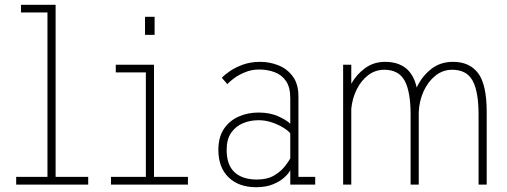

<svg xmlns="http://www.w3.org/2000/svg" viewBox="-20 -770 2115 801"><path d="M47.5 0V-32H178V-718H67.5V-750H212V-32H348V0Z M585 -700H625V-624.5H585ZM443 0V-32H588.5V-468H463V-500H622.5V-32H764V0Z M1048.5 11Q976 11 933.5 -30.2Q891 -71.5 891 -145Q891 -197.5 914 -232Q937 -266.5 975.2 -283.5Q1013.5 -300.5 1058.5 -300.5Q1107 -300.5 1142.5 -284Q1178 -267.5 1191 -253.5V-360.5Q1191 -406.5 1172.8 -432.5Q1154.5 -458.5 1124.8 -469.2Q1095 -480 1061 -480Q1030.5 -480 1003.8 -469.2Q977 -458.5 957.2 -444Q937.5 -429.5 928.5 -419L905.5 -445.5Q917 -458 939.5 -473.5Q962 -489 994 -500.5Q1026 -512 1066 -512Q1105 -512 1141.5 -497.5Q1178 -483 1201.5 -451.2Q1225 -419.5 1225 -368V-32H1295V0H1191V-60Q1184.5 -46.5 1166.2 -29.8Q1148 -13 1118.5 -1Q1089 11 1048.5 11ZM1052 -21Q1094.5 -21 1122.8 -37.5Q1151 -54 1167.5 -75Q1184 -96 1191 -109V-214Q1181.5 -225.5 1161 -238Q1140.5 -250.5 1113.8 -259.5Q1087 -268.5 1059 -268.5Q1023.5 -268.5 993.2 -255.8Q963 -243 944.2 -215.8Q925.5 -188.5 925.5 -145Q925.5 -82 958.5 -51.5Q991.5 -21 1052 -21Z M1411.5 0V-500H1445.5V-420.5Q1467.5 -460 1503.5 -486Q1539.5 -512 1586.5 -512Q1639 -512 1672.2 -486.2Q1705.5 -460.5 1718.5 -405Q1739.5 -450.5 1777.8 -481.2Q1816 -512 1870 -512Q1939 -512 1974.8 -464.5Q2010.5 -417 2010.5 -302V0H1976.5V-292Q1976.5 -387.5 1951.8 -433.2Q1927 -479 1866.5 -479Q1827.5 -479 1796.5 -454.2Q1765.5 -429.5 1747.2 -389.2Q1729 -349 1727 -302V0H1693V-292Q1693 -387.5 1668.2 -433.2Q1643.5 -479 1583 -479Q1546 -479 1516.5 -456.8Q1487 -434.5 1468.5 -397.5Q1450 -360.5 1445.5 -316.5V0Z"/></svg>

Font: Trispace SemiCondensed Thin
Style: Regular
Weight: 100
Width: 4
Designer: Tyler Finck
Foundry: Etcetera Type Company
Version: Version 1.210; ttfautohint (v1.8.3)